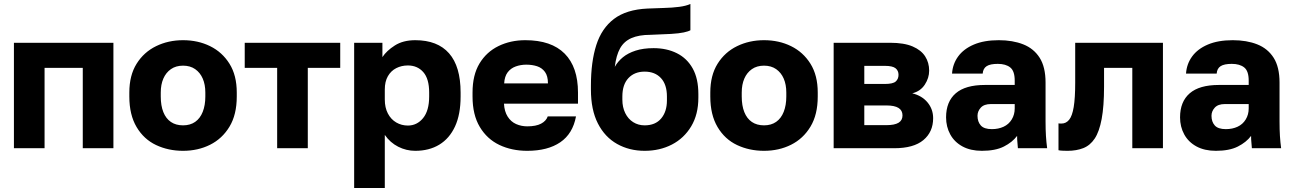

<svg xmlns="http://www.w3.org/2000/svg" viewBox="-20 -745 6496 965"><path d="M50 0V-530H550V0H396V-404H204V0Z M900 13Q826 13 764.5 -16Q703 -45 666.5 -106.5Q630 -168 630 -260V-280Q630 -366 666.5 -424.5Q703 -483 764.5 -513Q826 -543 900 -543Q975 -543 1036 -513Q1097 -483 1133.5 -424.5Q1170 -366 1170 -280V-260Q1170 -169 1133.5 -108.5Q1097 -48 1036 -17.5Q975 13 900 13ZM900 -115Q936 -115 961 -132.5Q986 -150 999 -183Q1012 -216 1012 -260V-280Q1012 -320 999 -350Q986 -380 961 -397.5Q936 -415 900 -415Q864 -415 839 -397.5Q814 -380 801 -350Q788 -320 788 -280V-260Q788 -214 801 -181.5Q814 -149 839 -132Q864 -115 900 -115Z M1373 0V-404H1210V-530H1690V-404H1527V0Z M1760 200V-530H1902V-458Q1923 -490 1964.5 -516.5Q2006 -543 2067 -543Q2179 -543 2237 -477Q2295 -411 2295 -280V-260Q2295 -170 2267 -109.5Q2239 -49 2188 -18Q2137 13 2067 13Q2022 13 1981.5 -7.5Q1941 -28 1914 -67V200ZM2030 -114Q2076 -114 2106.5 -151.5Q2137 -189 2137 -260V-280Q2137 -349 2107.5 -382.5Q2078 -416 2030 -416Q1998 -416 1971.5 -402.5Q1945 -389 1929.5 -362Q1914 -335 1914 -295V-245Q1914 -204 1929.5 -174.5Q1945 -145 1971.5 -129.5Q1998 -114 2030 -114Z M2630 13Q2552 13 2490 -16.5Q2428 -46 2391.5 -107Q2355 -168 2355 -260V-280Q2355 -368 2390 -426Q2425 -484 2485.5 -513.5Q2546 -543 2620 -543Q2751 -543 2818 -475.5Q2885 -408 2885 -280V-224H2513Q2515 -185 2531.5 -159Q2548 -133 2574 -121.5Q2600 -110 2630 -110Q2674 -110 2699.5 -123.5Q2725 -137 2733 -160H2875Q2859 -73 2796 -30Q2733 13 2630 13ZM2625 -420Q2597 -420 2572 -411Q2547 -402 2531.5 -381.5Q2516 -361 2514 -326H2734Q2734 -363 2719 -383.5Q2704 -404 2679.5 -412Q2655 -420 2625 -420Z M3220 13Q3143 13 3081.5 -21.5Q3020 -56 2985 -124.5Q2950 -193 2950 -295V-315Q2950 -434 2977 -518.5Q3004 -603 3066 -650Q3128 -697 3234 -702Q3276 -704 3317 -705Q3358 -706 3393 -710.5Q3428 -715 3450 -725V-593Q3440 -587 3416.5 -582Q3393 -577 3352.5 -574.5Q3312 -572 3249 -570Q3191 -570 3153.5 -553.5Q3116 -537 3096.5 -502Q3077 -467 3070 -409Q3085 -436 3110.5 -457Q3136 -478 3174.5 -490.5Q3213 -503 3265 -503Q3331 -503 3382 -477.5Q3433 -452 3461.5 -401Q3490 -350 3490 -272V-254Q3490 -170 3454 -110Q3418 -50 3357 -18.5Q3296 13 3220 13ZM3220 -115Q3274 -115 3303 -149.5Q3332 -184 3332 -240V-260Q3332 -320 3302 -352.5Q3272 -385 3220 -385Q3169 -385 3138.5 -352.5Q3108 -320 3108 -260V-244Q3108 -206 3122.5 -176.5Q3137 -147 3162.5 -131Q3188 -115 3220 -115Z M3820 13Q3746 13 3684.5 -16Q3623 -45 3586.5 -106.5Q3550 -168 3550 -260V-280Q3550 -366 3586.5 -424.5Q3623 -483 3684.5 -513Q3746 -543 3820 -543Q3895 -543 3956 -513Q4017 -483 4053.5 -424.5Q4090 -366 4090 -280V-260Q4090 -169 4053.5 -108.5Q4017 -48 3956 -17.5Q3895 13 3820 13ZM3820 -115Q3856 -115 3881 -132.5Q3906 -150 3919 -183Q3932 -216 3932 -260V-280Q3932 -320 3919 -350Q3906 -380 3881 -397.5Q3856 -415 3820 -415Q3784 -415 3759 -397.5Q3734 -380 3721 -350Q3708 -320 3708 -280V-260Q3708 -214 3721 -181.5Q3734 -149 3759 -132Q3784 -115 3820 -115Z M4170 0V-530H4454Q4524 -530 4567 -511.5Q4610 -493 4630 -461.5Q4650 -430 4650 -390Q4650 -353 4628 -319.5Q4606 -286 4565 -276Q4614 -264 4642 -230Q4670 -196 4670 -151Q4670 -82 4621 -41Q4572 0 4474 0ZM4324 -116H4435Q4476 -116 4496 -128Q4516 -140 4516 -165Q4516 -190 4496 -202.5Q4476 -215 4435 -215H4324ZM4324 -323H4427Q4468 -323 4482 -335.5Q4496 -348 4496 -369Q4496 -390 4481 -402Q4466 -414 4427 -414H4324Z M4915 13Q4858 13 4817.5 -9Q4777 -31 4756 -69.5Q4735 -108 4735 -155Q4735 -234 4783.5 -276Q4832 -318 4930 -318H5080V-340Q5080 -388 5057.5 -406Q5035 -424 4995 -424Q4957 -424 4939 -412.5Q4921 -401 4919 -375H4765Q4768 -423 4795.5 -461Q4823 -499 4874.5 -521Q4926 -543 5000 -543Q5070 -543 5123 -522Q5176 -501 5205.5 -454.5Q5235 -408 5235 -330V-135Q5235 -93 5237 -61.5Q5239 -30 5243 0H5096Q5095 -17 5093.5 -30Q5092 -43 5092 -62Q5068 -30 5025.5 -8.5Q4983 13 4915 13ZM4965 -96Q4998 -96 5024 -108Q5050 -120 5065 -144.5Q5080 -169 5080 -200V-222H4960Q4926 -222 4909.5 -204Q4893 -186 4893 -163Q4893 -133 4909.5 -114.5Q4926 -96 4965 -96Z M5346 13Q5337 13 5322.5 12.5Q5308 12 5300 10V-125Q5303 -124 5315 -124Q5338 -124 5353.5 -143Q5369 -162 5376.5 -207Q5384 -252 5384 -330V-530H5825V0H5671V-404H5529V-310Q5529 -211 5517 -147Q5505 -83 5482 -48.5Q5459 -14 5424.5 -0.5Q5390 13 5346 13Z M6091 13Q6034 13 5993.5 -9Q5953 -31 5932 -69.5Q5911 -108 5911 -155Q5911 -234 5959.5 -276Q6008 -318 6106 -318H6256V-340Q6256 -388 6233.5 -406Q6211 -424 6171 -424Q6133 -424 6115 -412.5Q6097 -401 6095 -375H5941Q5944 -423 5971.5 -461Q5999 -499 6050.5 -521Q6102 -543 6176 -543Q6246 -543 6299 -522Q6352 -501 6381.5 -454.5Q6411 -408 6411 -330V-135Q6411 -93 6413 -61.5Q6415 -30 6419 0H6272Q6271 -17 6269.5 -30Q6268 -43 6268 -62Q6244 -30 6201.5 -8.5Q6159 13 6091 13ZM6141 -96Q6174 -96 6200 -108Q6226 -120 6241 -144.5Q6256 -169 6256 -200V-222H6136Q6102 -222 6085.5 -204Q6069 -186 6069 -163Q6069 -133 6085.5 -114.5Q6102 -96 6141 -96Z"/></svg>

Font: Golos Text
Style: Bold
Weight: 700
Designer: A.Korolkova, Vitaly Kuzmin
Foundry: ParaType Ltd
Version: Version 2.004